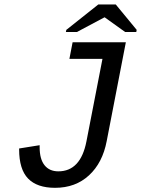

<svg xmlns="http://www.w3.org/2000/svg" viewBox="-20 -853 648 882"><path d="M232.9 9.8Q150.4 9.8 109.1 -32.7Q67.9 -75.2 67.9 -166.5V-170.9L162.1 -186V-176.8Q162.1 -122.1 184.6 -94Q207 -65.9 248 -65.9Q350.1 -65.9 377 -203.1L450.7 -582.5H298.8L313.5 -658.7H558.1L470.2 -205.1Q451.2 -105 388.9 -47.6Q326.7 9.8 232.9 9.8ZM607.9 -715.8 606 -706.1H554.7L460.9 -773.4H460L333.5 -706.1H282.7L284.7 -715.8L431.6 -832.5H511.7Z"/></svg>

Font: Liberation Mono
Style: Italic
Weight: 400
Italic angle: -12°
Monospace: yes
Designer: Steve Matteson
Foundry: Ascender Corporation
Version: Version 2.1.5